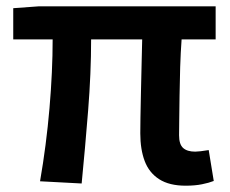

<svg xmlns="http://www.w3.org/2000/svg" viewBox="-20 -575 731 609"><path d="M569 14Q517 14 485 -6.5Q453 -27 439 -64Q425 -101 425 -152Q425 -169 425.5 -202Q426 -235 427 -278Q428 -321 429 -366Q430 -411 431 -450H269Q269 -343 259.5 -224Q250 -105 239 7L107 0Q127 -115 137 -232Q147 -349 147 -450H22V-549L104 -555H664V-450H556Q553 -409 551.5 -362Q550 -315 549.5 -271Q549 -227 548.5 -194Q548 -161 548 -146Q548 -117 561 -105.5Q574 -94 599 -94Q612 -94 642 -99L658 -1Q643 5 620.5 9.5Q598 14 569 14Z"/></svg>

Font: Noto Sans HK SemiBold
Style: Regular
Weight: 600
Version: Version 2.004-H2;hotconv 1.0.118;makeotfexe 2.5.65603